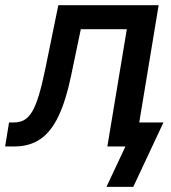

<svg xmlns="http://www.w3.org/2000/svg" viewBox="-55 -566 660 742"><path d="M-35.2 0 -20 -92.8H-1Q21.5 -92.8 38.6 -102.3Q55.7 -111.8 69.3 -134.8Q83 -157.7 95.2 -198Q107.4 -238.3 120.1 -299.8L170.4 -545.9H558.1L467.8 0H359.9L435.1 -453.1H257.3L219.2 -271Q199.7 -177.2 171.1 -117.2Q142.6 -57.1 101.1 -28.6Q59.6 0 1 0ZM356.4 156.2 429.7 0H395L410.2 -92.8H576.7L460 156.2Z"/></svg>

Font: Inter Medium
Style: Italic
Weight: 500
Italic angle: -9.3988°
Designer: Rasmus Andersson
Foundry: rsms
Version: Version 4.001;git-66647c0bb